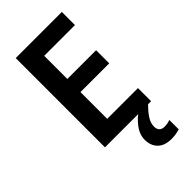

<svg xmlns="http://www.w3.org/2000/svg" viewBox="-289 -784 1086 1086"><g transform="rotate(-45 254.5 -240.5)"><path d="M454 0H85V-714H454V-609H208V-424H438V-319H208V-105H454ZM364 113Q364 134 375 145Q386 156 406 156Q421 156 432.5 153.5Q444 151 452 148V223Q439 227 423 230Q407 233 386 233Q331 233 302.5 204.5Q274 176 274 129Q274 87 303 48.5Q332 10 371 -14L430 0Q397 33 380.5 59.5Q364 86 364 113Z"/></g></svg>

Font: Noto Sans Gurmukhi UI SemiCondensed SemiBold
Style: Regular
Weight: 600
Width: 4
Designer: Jelle Bosma - Monotype Design Team
Foundry: Monotype Imaging Inc.
Version: Version 2.004; ttfautohint (v1.8.4.7-5d5b)